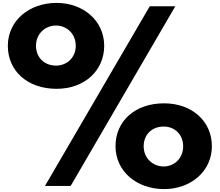

<svg xmlns="http://www.w3.org/2000/svg" viewBox="-20 -1281 1514 1323"><path d="M34 -965C34 -794 167 -669 370 -669C562 -669 698 -794 698 -965C698 -1139 553 -1261 370 -1261C181 -1261 34 -1139 34 -965ZM1188 -1238H1012L290 0H467ZM228 -966C228 -1047 290 -1105 366 -1105C441 -1105 502 -1047 502 -966C502 -885 442 -829 366 -829C285 -829 228 -885 228 -966ZM776 -274C776 -100 922 22 1111 22C1294 22 1440 -100 1440 -274C1440 -445 1303 -569 1111 -569C908 -569 776 -445 776 -274ZM970 -273C970 -354 1027 -409 1108 -409C1184 -409 1242 -354 1242 -273C1242 -192 1183 -134 1108 -134C1032 -134 970 -192 970 -273Z"/></svg>

Font: Hussar Dziwak
Style: Regular
Weight: 400
Version: Version 1.022